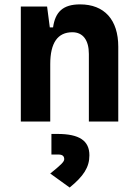

<svg xmlns="http://www.w3.org/2000/svg" viewBox="-20 -547 626 864"><path d="M379.9 0H512.2V-336.9C512.2 -458 449.7 -527.3 340.3 -527.3C263.2 -527.3 228.5 -493.2 218.8 -423.8H204.1L191.9 -517.6H73.7V0H206.1V-258.3C206.1 -354.5 239.7 -401.9 305.7 -401.9C353 -401.9 379.9 -366.7 379.9 -304.2ZM293.5 296.9C355.5 246.1 382.3 206.1 382.3 151.9C382.3 85.9 336.9 55.7 238.3 55.7H211.4V148.4H243.2C260.7 148.4 269 155.3 269 169.4C269 181.2 253.9 195.3 206.1 233.9Z"/></svg>

Font: CaskaydiaCove Nerd Font
Style: Bold
Weight: 700
Designer: Aaron Bell
Foundry: Saja Typeworks
Version: Version 2111.1;Nerd Fonts 2.3.0